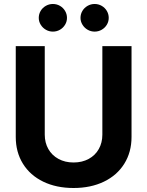

<svg xmlns="http://www.w3.org/2000/svg" viewBox="-20 -940 744 970"><path d="M644.5 -707V-248Q644.5 -171.4 607.9 -112.8Q571.3 -54.2 504.9 -22.2Q438.5 9.8 351.6 9.8Q264.6 9.8 198.5 -22.2Q132.3 -54.2 95.9 -112.8Q59.6 -171.4 59.6 -248V-707H206.1V-259.8Q206.1 -219.2 224.1 -187.3Q242.2 -155.3 275.4 -137.2Q308.6 -119.1 351.6 -119.1Q395 -119.1 428.2 -137.2Q461.4 -155.3 479.2 -187.3Q497.1 -219.2 497.1 -259.8V-707ZM175.8 -849.6Q175.8 -868.7 185.3 -884.8Q194.8 -900.9 211.4 -910.4Q228 -919.9 247.1 -919.9Q266.6 -919.9 283 -910.4Q299.3 -900.9 308.8 -884.8Q318.4 -868.7 318.4 -849.6Q318.4 -831.1 308.8 -815.2Q299.3 -799.3 283 -789.8Q266.6 -780.3 247.1 -780.3Q228 -780.3 211.7 -789.8Q195.3 -799.3 185.5 -815.4Q175.8 -831.5 175.8 -849.6ZM386.7 -849.6Q386.7 -868.7 396.2 -884.8Q405.8 -900.9 422.4 -910.4Q439 -919.9 458 -919.9Q477.5 -919.9 493.9 -910.4Q510.3 -900.9 519.8 -884.8Q529.3 -868.7 529.3 -849.6Q529.3 -831.1 519.8 -815.2Q510.3 -799.3 493.9 -789.8Q477.5 -780.3 458 -780.3Q439 -780.3 422.6 -789.8Q406.2 -799.3 396.5 -815.4Q386.7 -831.5 386.7 -849.6Z"/></svg>

Font: WEMIX Pretendard
Style: Bold
Weight: 700
Designer: Base glyphs from Inter by Rasmus Andersson; Hangeul glyphs from Noto Sans CJK(Source Han Sans) by Jang Soo-young and Kan
Foundry: Kil Hyung-jin
Version: Version 1.000